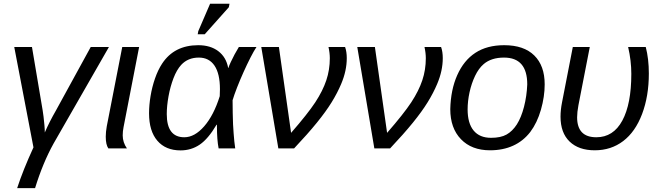

<svg xmlns="http://www.w3.org/2000/svg" viewBox="-20 -773 3438 1000"><path d="M259.3 -25.9Q203.1 75.2 162.6 207H69.3Q99.6 113.8 154.3 -5.4L54.2 -528.3H146.5L202.1 -198.7Q204.1 -187 206.8 -165.3Q209.5 -143.6 211.4 -121.1Q213.4 -98.6 213.4 -83Q225.1 -110.4 239.7 -139.2Q254.4 -168 271.5 -197.8L452.6 -528.3H547.4Z M619.1 -67.9Q619.1 -31.7 641.1 0H544.4Q537.6 -9.8 534.2 -24.9Q530.8 -40 530.8 -61Q530.8 -85.4 536.1 -115.2L616.7 -528.3H704.6L623.5 -110.8Q619.1 -88.9 619.1 -67.9Z M1012.7 -537.6Q1076.2 -537.6 1117.2 -506.3Q1158.2 -475.1 1168.5 -418.9H1169.4Q1173.3 -431.2 1181.9 -449.7Q1190.4 -468.3 1201.7 -489.3Q1212.9 -510.3 1224.1 -528.3H1315.9Q1302.2 -507.8 1284.4 -472.9Q1266.6 -438 1248.3 -397.2Q1230 -356.4 1214.8 -317.6Q1199.7 -278.8 1191.4 -251Q1191.4 -216.8 1192.1 -185.3Q1192.9 -153.8 1193.8 -125.5Q1195.3 -101.1 1196.8 -78.9Q1198.2 -56.6 1200.4 -37.1Q1202.6 -17.6 1205.1 0H1118.7Q1109.9 -43.9 1109.9 -115.7V-123.5H1107.9Q1064.5 -49.8 1020.3 -19.8Q976.1 10.3 920.4 10.3Q842.8 10.3 799.6 -40Q756.3 -90.3 756.3 -183.1Q756.3 -225.6 764.2 -272.9Q772 -320.3 787.4 -364.5Q802.7 -408.7 824.2 -441.4Q887.2 -537.6 1012.7 -537.6ZM1015.6 -473.1Q959 -473.1 923.8 -435.1Q900.4 -409.7 883.5 -365.5Q866.7 -321.3 857.7 -271.5Q848.6 -221.7 848.6 -178.7Q848.6 -58.1 939.9 -58.1Q993.7 -58.1 1043.5 -115.2Q1093.3 -172.4 1124.5 -272L1125.5 -308.6Q1125.5 -389.2 1097.2 -431.2Q1068.8 -473.1 1015.6 -473.1ZM1171.9 -735.4 1046.4 -594.7H1009.8L1012.7 -610.8L1074.2 -753.4H1175.3Z M1496.1 -81.1Q1539.6 -130.9 1571 -170.7Q1602.5 -210.4 1622.1 -240.2Q1661.1 -299.8 1679.4 -354.5Q1697.8 -409.2 1697.8 -469.7Q1697.8 -497.1 1690.9 -528.3H1777.3Q1786.1 -503.4 1786.1 -470.2Q1786.1 -437.5 1778.8 -403.8Q1771.5 -370.1 1756.8 -335.4Q1737.3 -289.1 1707.5 -240.7Q1677.7 -192.4 1630.6 -134.3Q1583.5 -76.2 1511.7 0H1429.7L1340.8 -528.3H1432.6Z M1996.1 -81.1Q2039.6 -130.9 2071 -170.7Q2102.5 -210.4 2122.1 -240.2Q2161.1 -299.8 2179.4 -354.5Q2197.8 -409.2 2197.8 -469.7Q2197.8 -497.1 2190.9 -528.3H2277.3Q2286.1 -503.4 2286.1 -470.2Q2286.1 -437.5 2278.8 -403.8Q2271.5 -370.1 2256.8 -335.4Q2237.3 -289.1 2207.5 -240.7Q2177.7 -192.4 2130.6 -134.3Q2083.5 -76.2 2011.7 0H1929.7L1840.8 -528.3H1932.6Z M2816.9 -333.5Q2816.9 -270 2797.4 -201.7Q2777.8 -133.3 2741.7 -85.4Q2705.1 -38.1 2652.3 -14.2Q2599.6 9.8 2532.2 9.8Q2436.5 9.8 2380.9 -47.9Q2325.2 -105.5 2325.2 -204.6Q2327.6 -305.7 2361.3 -381.3Q2395.5 -458.5 2456.1 -498Q2516.6 -537.6 2606 -537.6Q2708.5 -537.6 2762.7 -484.1Q2816.9 -430.7 2816.9 -333.5ZM2726.1 -333.5Q2726.1 -473.1 2605 -473.1Q2539.1 -473.1 2499.5 -439.5Q2473.1 -417 2454.3 -377.7Q2435.5 -338.4 2425.5 -292.2Q2415.5 -246.1 2415.5 -203.1Q2415.5 -130.9 2446.8 -93Q2478 -55.2 2537.6 -55.2Q2587.9 -55.2 2618.4 -72.3Q2648.9 -89.4 2671.9 -125Q2694.8 -161.1 2709.2 -216.6Q2723.6 -272 2726.1 -333.5Z M3324.2 -179.2Q3289.1 -86.4 3225.8 -38.3Q3162.6 9.8 3077.6 9.8Q2994.1 9.8 2946.8 -35.6Q2899.4 -81.1 2899.4 -165.5Q2899.4 -200.2 2907.2 -239.7L2963.4 -528.3H3051.8L2992.7 -225.1Q2985.8 -188 2985.8 -162.1Q2985.8 -110.4 3010.7 -84.2Q3035.6 -58.1 3085.9 -58.1Q3174.3 -58.1 3221.2 -144.8Q3268.1 -231.4 3268.1 -388.2Q3268.1 -457 3251.5 -528.3H3343.3Q3359.4 -466.3 3359.4 -390.1Q3359.4 -272.5 3324.2 -179.2Z"/></svg>

Font: Arimo
Style: Italic
Weight: 400
Italic angle: -12°
Designer: Steve Matteson
Foundry: Monotype Imaging Inc.
Version: Version 1.33